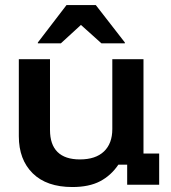

<svg xmlns="http://www.w3.org/2000/svg" viewBox="-20 -736 682 765"><path d="M268.3 9.2Q165.8 9.2 110.4 -45.4Q55 -100 55 -193.3V-500H179.2V-218.3Q179.2 -160 209.2 -130.4Q239.2 -100.8 298.3 -100.8Q360.8 -100.8 394.2 -132.5Q427.5 -164.2 427.5 -221.7V-500H551.7V-124.2H614.2V0H486.7V-80H451.7Q422.5 -36.7 378.8 -13.8Q335 9.2 268.3 9.2ZM130.8 -563.3V-566.7L245 -715.8H361.7L477.5 -566.7V-563.3H384.2L302.5 -636.7L222.5 -563.3Z"/></svg>

Font: Funnel Display SemiBold
Style: Regular
Weight: 600
Designer: NORD ID, Kristian Moeller
Foundry: Dicotype
Version: Version 1.000